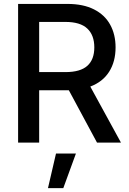

<svg xmlns="http://www.w3.org/2000/svg" viewBox="-20 -727 656 979"><path d="M72.3 -707H324.2Q404.3 -707 459.2 -679.2Q514.2 -651.4 541.7 -601.3Q569.3 -551.3 569.3 -485.4Q569.3 -413.1 536.6 -361.3Q503.9 -309.6 440.4 -285.6L596.7 0H474.6L331.1 -266.6H324.2H179.7V0H72.3ZM313.5 -359.4Q389.6 -359.4 425.3 -391.4Q460.9 -423.3 460.9 -485.4Q460.9 -547.9 425 -581.5Q389.2 -615.2 313.5 -615.2H179.7V-359.4ZM265.6 55.7H367.2L302.7 232.4H224.6Z"/></svg>

Font: Pretendard Std Medium
Style: Regular
Weight: 500
Designer: Base glyphs from Inter by Rasmus Andersson; Hangeul glyphs from Noto Sans CJK(Source Han Sans) by Jang Soo-young and Kan
Foundry: Kil Hyung-jin
Version: Version 1.309